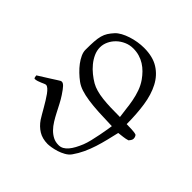

<svg xmlns="http://www.w3.org/2000/svg" viewBox="-190 -853 1014 1014"><g transform="rotate(45 317.0 -346.0)"><path d="M538.1 -291Q530.8 -259.3 522.7 -226.1Q514.6 -192.9 504.2 -160.2Q493.7 -127.4 479.5 -96.9Q465.3 -66.4 446.3 -39.6Q435.1 -23.9 416.7 -13.7Q398.4 -3.4 378.9 2.7Q359.4 8.8 341.8 11.5Q324.2 14.2 314.9 14.2Q275.4 13.7 247.6 -3.4Q219.7 -20.5 199.2 -50.3Q192.4 -60.5 183.8 -75.7Q175.3 -90.8 165.5 -107.4Q155.8 -124 145.5 -140.9Q135.3 -157.7 125.5 -171.1Q115.7 -184.6 106.2 -192.9Q96.7 -201.2 88.9 -201.2Q84.5 -201.2 77.4 -198Q70.3 -194.8 61.8 -191.2Q53.2 -187.5 43.7 -184.3Q34.2 -181.2 24.9 -180.7Q20.5 -181.2 19 -188Q17.6 -194.8 17.1 -200.2Q57.1 -225.1 79.3 -239.3Q101.6 -253.4 112.8 -260.7Q124 -268.1 127.9 -270Q131.8 -272 136.2 -272Q145.5 -272 156.5 -260.5Q167.5 -249 185.5 -221.7Q198.2 -202.6 209.7 -180.4Q221.2 -158.2 232.7 -136Q244.1 -113.8 256.8 -93.3Q269.5 -72.8 284.9 -57.1Q300.3 -41.5 318.6 -32Q336.9 -22.5 360.4 -22.5Q375.5 -22.5 388.2 -29.5Q400.9 -36.6 411.9 -49.6Q422.9 -62.5 432.4 -80.1Q441.9 -97.7 450.7 -119.1Q458 -137.2 464.4 -163.6Q470.7 -189.9 475.8 -216.1Q481 -242.2 484.4 -263.4Q487.8 -284.7 488.8 -292.5Q431.6 -293.9 387.2 -296.4Q342.8 -298.8 308.3 -304Q273.9 -309.1 248.5 -317.4Q223.1 -325.7 204.6 -339.4Q186 -353 168 -370.4Q149.9 -387.7 136 -406.2Q122.1 -424.8 113.5 -443.6Q105 -462.4 105 -479Q105 -516.1 106.7 -541.7Q108.4 -567.4 113.5 -585.9Q118.7 -604.5 127.9 -619.1Q137.2 -633.8 151.9 -649.9Q163.6 -662.6 182.4 -672.9Q201.2 -683.1 223.6 -690.4Q246.1 -697.8 270.3 -701.7Q294.4 -705.6 316.9 -705.6Q382.8 -705.6 425.5 -678.7Q468.3 -651.9 492.9 -604.7Q517.6 -557.6 527.1 -493.7Q536.6 -429.7 536.6 -355.5Q544.9 -355 554.7 -355Q564.5 -355 574.5 -354.5Q584.5 -354 593.8 -352.8Q603 -351.6 609.9 -348.6Q614.7 -341.3 616 -336.4Q617.2 -331.5 617.2 -326.7Q617.2 -324.2 615.5 -318.8Q613.8 -313.5 604 -301.8Q588.9 -296.9 571.3 -294.9Q553.7 -293 538.1 -291ZM484.9 -356.9Q481 -381.3 478 -409.7Q475.1 -438 469.5 -467.3Q463.9 -496.6 453.9 -524.9Q443.8 -553.2 426.8 -577.6Q413.6 -596.2 398.2 -611.8Q382.8 -627.4 364.5 -638.9Q346.2 -650.4 325 -656.7Q303.7 -663.1 279.3 -663.1Q252.4 -663.1 229 -652.8Q205.6 -642.6 188 -625.7Q170.4 -608.9 160.2 -587.2Q149.9 -565.4 149.9 -542.5Q149.9 -518.6 160.2 -495.8Q170.4 -473.1 187 -452.9Q203.6 -432.6 223.9 -416.3Q244.1 -399.9 264.2 -388.2Q282.2 -377.9 304.9 -371.6Q327.6 -365.2 355 -362.1Q382.3 -358.9 414.8 -357.9Q447.3 -356.9 484.9 -356.9Z"/></g></svg>

Font: Cardo
Style: Bold
Weight: 700
Designer: David J. Perry
Foundry: David J. Perry
Version: Version 1.0011